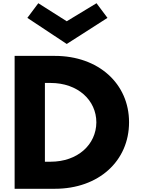

<svg xmlns="http://www.w3.org/2000/svg" viewBox="-20 -1172 892 1192"><path d="M217.8 -1152 149.8 -1061 394.3 -899 647.2 -1061 579.2 -1152 394.3 -1040ZM70.8 -825V0H320.5C592.2 0 781.2 -172 781.2 -413C781.2 -653 591.2 -825 320.5 -825ZM258.8 -168V-657H293.9C463.3 -657 578.2 -550 578.2 -412C577 -274 462.1 -168 293.9 -168Z"/></svg>

Font: Hussar
Style: BdSuprExt
Weight: 700
Foundry: Cannot Into Space Fonts
Version: Version 2.00